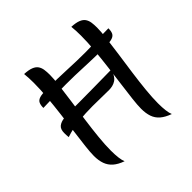

<svg xmlns="http://www.w3.org/2000/svg" viewBox="-207 -988 1205 1205"><g transform="rotate(-45 395.5 -385.5)"><path d="M576 -435Q573 -410 563.5 -394.5Q554 -379 540 -370Q526 -361 510.5 -357.5Q495 -354 480 -354Q446 -354 409 -355Q372 -356 335 -356Q274 -356 212.5 -350Q151 -344 92 -324Q91 -331 90.5 -343Q90 -355 90 -362Q90 -396 108 -410.5Q126 -425 156.5 -428.5Q187 -432 224 -432Q241 -432 293 -432Q345 -432 419.5 -433Q494 -434 576 -435ZM704 -684Q704 -652 697.5 -596Q691 -540 681 -471Q671 -402 661 -330Q651 -258 644.5 -192.5Q638 -127 638 -78Q638 -2 652 31Q610 16 585 -5.5Q560 -27 549.5 -57.5Q539 -88 539 -129Q539 -160 545 -211.5Q551 -263 559.5 -327Q568 -391 576.5 -460Q585 -529 591 -596Q597 -663 597 -720Q597 -741 596 -762Q595 -783 593 -802Q632 -800 654.5 -791Q677 -782 687.5 -766.5Q698 -751 701 -730.5Q704 -710 704 -684ZM285 -684Q285 -652 278.5 -596Q272 -540 262 -471Q252 -402 242 -330Q232 -258 225.5 -192.5Q219 -127 219 -78Q219 -41 222.5 -13Q226 15 233 31Q191 16 166.5 -5.5Q142 -27 131 -57.5Q120 -88 120 -129Q120 -160 126 -211.5Q132 -263 140.5 -327Q149 -391 157.5 -460Q166 -529 172 -596Q178 -663 178 -720Q178 -741 177 -762Q176 -783 174 -802Q213 -800 235.5 -791Q258 -782 268.5 -766.5Q279 -751 282 -730.5Q285 -710 285 -684ZM657 -563Q556 -563 474 -567Q392 -571 314 -571Q276 -571 235.5 -570Q195 -569 161.5 -567.5Q128 -566 109 -566Q109 -591 116 -606Q123 -621 143 -627.5Q163 -634 203 -634Q304 -634 386 -630Q468 -626 545 -626Q584 -626 624 -627.5Q664 -629 698 -630Q732 -631 751 -631Q751 -606 744 -591Q737 -576 717 -569.5Q697 -563 657 -563Z"/></g></svg>

Font: Merienda
Style: Regular
Weight: 400
Designer: Eduardo Rodriguez Tunni
Foundry: Eduardo Rodriguez Tunni
Version: Version 2.001